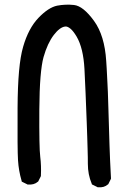

<svg xmlns="http://www.w3.org/2000/svg" viewBox="-20 -791 540 827"><path d="M398.9 14.6 379.4 4.9 376 3.4 375 0Q358.4 -39.1 358.4 -85.4Q358.4 -96.7 358.2 -113.3Q357.9 -129.9 357.2 -152.3Q356.4 -174.8 355.7 -203.1Q355 -231.4 353.5 -265.1Q351.1 -333 348.6 -390.1Q346.2 -447.3 343.8 -493.7Q338.9 -584 310.1 -633.3Q295.9 -657.2 283.4 -667.5Q271 -677.7 261.2 -676.8Q237.8 -674.3 211.9 -640.6Q184.6 -605 167.5 -544.9Q159.2 -515.1 154.5 -458.3Q149.9 -401.4 149.4 -319.3Q148.9 -237.3 149.9 -185.8Q150.9 -134.3 153.3 -116.2Q158.2 -76.7 156.2 -34.7V-32.7L155.3 -30.8L145.5 -11.2L144.5 -9.3L143.1 -8.3Q134.8 -1 124 2Q113.3 4.9 100.6 3.9H98.6L97.2 2.9L77.6 -6.8L73.7 -8.8L72.8 -13.2Q60.5 -55.2 57.6 -100.6Q54.7 -145 55.7 -327.1Q56.2 -418.9 62 -484.1Q67.9 -549.3 79.6 -589.4Q102.5 -668.9 145.5 -713.9Q188.5 -758.8 226.1 -766.6Q262.2 -773.4 298.8 -769.5Q338.4 -765.1 384.8 -701.2Q430.7 -638.2 437.5 -528.3Q438.5 -513.2 439.5 -497.1Q440.4 -481 441.2 -464.4Q441.9 -447.8 442.9 -430.4Q443.8 -413.1 444.6 -395Q445.3 -377 445.8 -358.2Q446.3 -339.4 447 -320.1Q447.8 -300.8 448.2 -280.8Q450.2 -210.4 451.7 -165.5Q453.1 -120.6 454.1 -101.6Q456.1 -63 458 -23.9V-21.5L457 -19L447.3 0.5L446.3 2.4L444.8 3.4Q428.2 18.1 402.3 15.6H400.4Z"/></svg>

Font: NaikaiFont
Style: Bold
Weight: 700
Version: Version 1.89